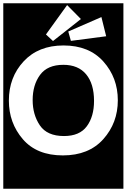

<svg xmlns="http://www.w3.org/2000/svg" viewBox="-30 -937 772 1170"><path d="M-10 213V-917H722V213ZM293 -687 463 -821 379 -906 250 -727ZM402 -688 617 -716 588 -833 386 -745ZM688 -326Q688 -463 600.5 -561.5Q513 -660 357 -660Q204 -660 114 -563Q24 -466 24 -324Q24 -188 109 -89Q194 10 353 10Q511 10 599.5 -89Q688 -188 688 -326ZM543 -322Q543 -227 499 -167.5Q455 -108 360 -108Q257 -108 213 -173Q169 -238 169 -327Q169 -419 214 -480.5Q259 -542 356 -542Q447 -542 495 -484Q543 -426 543 -322Z"/></svg>

Font: Zilla Slab Highlight
Style: Bold
Weight: 700
Designer: Typotheque Type Foundry
Foundry: Typotheque type foundry
Version: Version 1.1; 2017; ttfautohint (v1.6)